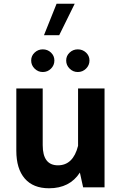

<svg xmlns="http://www.w3.org/2000/svg" viewBox="-20 -1009 654 1034"><path d="M284.7 -988.8H382.3L298.8 -819.3H216.8ZM147.9 -683.1Q147.9 -708.5 166.5 -725.8Q185.1 -743.2 210.4 -743.2Q236.3 -743.2 254.6 -725.8Q272.9 -708.5 272.9 -683.1Q272.9 -657.7 254.6 -639.4Q236.3 -621.1 210.4 -621.1Q185.1 -621.1 166.5 -639.4Q147.9 -657.7 147.9 -683.1ZM336.4 -683.1Q336.4 -708.5 355 -725.8Q373.5 -743.2 398.9 -743.2Q424.8 -743.2 443.4 -725.8Q461.9 -708.5 461.9 -683.1Q461.9 -657.7 443.4 -639.4Q424.8 -621.1 398.9 -621.1Q373.5 -621.1 355 -639.4Q336.4 -657.7 336.4 -683.1ZM67.9 -197.3V-532.7H210V-227.5Q210 -118.7 292 -118.7Q374 -118.7 400.4 -223.6V-532.7H543V0H427.7L410.2 -79.6Q355.5 4.9 244.1 4.9Q158.7 4.9 113.3 -47.6Q67.9 -100.1 67.9 -197.3Z"/></svg>

Font: Estedad-FD Bold
Style: Regular
Weight: 700
Designer: Amin Abedi
Version: Version 7.3